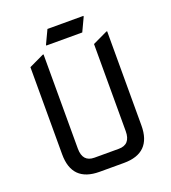

<svg xmlns="http://www.w3.org/2000/svg" viewBox="-157 -1005 1002 1122"><g transform="rotate(-20 344.0 -444.5)"><path d="M268.6 0Q97.7 0 97.7 -170.9V-712.9L190.4 -756.8H195.3V-170.9Q195.3 -87.9 268.6 -87.9H419.9Q493.2 -87.9 493.2 -170.9V-712.9L585.9 -756.8H590.8V-170.9Q590.8 0 419.9 0ZM228 -799.8V-804.7L267.6 -888.7H491.2V-883.8L451.7 -799.8Z"/></g></svg>

Font: Nova Square
Style: Book
Weight: 400
Version: Version 2.000